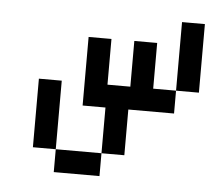

<svg xmlns="http://www.w3.org/2000/svg" viewBox="-40 -418 580 523"><g transform="rotate(5 250.0 -156.0)"><path d="M125 0V62.5H250V0ZM125 0V-187.5H62.5V0ZM250 0H312.5Q312.5 0 312.5 -125H437.5V-187.5H375Q375 -187.5 375 -312.5H312.5Q312.5 -312.5 312.5 -187.5H250Q250 -187.5 250 -312.5H187.5V-125H250Q250 -125 250 0ZM437.5 -187.5H500V-375H437.5Z"/></g></svg>

Font: UnifontExMono
Style: Regular
Weight: 500
Version: Version 15.0.06